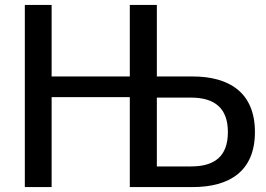

<svg xmlns="http://www.w3.org/2000/svg" viewBox="-20 -761 1082 781"><path d="M81 0H190V-366H508V0H763C913 0 1017 -64 1017 -224C1017 -384 913 -450 763 -450H618V-741H508V-450H190V-741H81ZM618 -364H757C852 -364 907 -322 907 -224C907 -125 853 -84 757 -84H618Z"/></svg>

Font: Cheyenne Sans Medium
Style: Regular
Weight: 500
Designer: The Public Sans project authors (U.S. Web Design System), Libre Franklin designed by Pablo Impallari and Rodrigo Fuenzal
Foundry: The Cheyenne Sans Project Authors
Version: Version 2.007